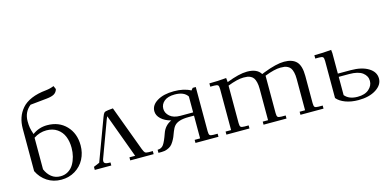

<svg xmlns="http://www.w3.org/2000/svg" viewBox="-70 -1151 3179 1563"><g transform="rotate(-15 1519.5 -369.5)"><path d="M94.2 -118.2V-476.1Q94.2 -525.9 108.2 -567.1Q122.1 -608.4 151.9 -643.1Q181.6 -677.7 233.6 -700Q285.6 -722.2 356.9 -729Q393.1 -732.9 425.8 -746.1L438 -717.8Q431.2 -692.4 410.4 -679.4Q389.6 -666.5 346.2 -662.1L206.1 -647.9Q147.9 -601.6 147.9 -523.9Q147.9 -491.7 151.9 -469Q155.8 -446.3 168 -411.1Q223.1 -452.1 292 -452.1Q391.6 -452.1 452.9 -388.2Q514.2 -324.2 514.2 -223.1Q514.2 -160.2 486.8 -107.9Q459.5 -55.7 408.2 -24.4Q356.9 6.8 292 6.8Q224.6 6.8 173.1 -27.1Q121.6 -61 94.2 -118.2ZM168 -113.8Q185.5 -71.8 216.8 -46.9Q248 -22 292 -22Q328.1 -22 356.7 -39.3Q385.3 -56.6 402.6 -85.7Q419.9 -114.7 429 -149.9Q438 -185.1 438 -223.1Q438 -276.9 420.9 -319.1Q403.8 -361.3 366.5 -387.2Q329.1 -413.1 275.9 -413.1Q218.3 -413.1 168 -379.9Z M573.7 0V-25.9L623.5 -46.9L753.9 -397.9Q763.7 -424.3 771.5 -431.6Q779.3 -439 805.7 -441.9L845.7 -445.8L986.8 -65.9Q996.1 -41 1004.2 -33.4Q1012.2 -25.9 1035.6 -25.9H1069.8V0H872.6V-25.9H920.9L784.7 -396Q781.2 -390.6 774.9 -374L661.6 -66.9Q658.7 -58.1 658.7 -49.8Q658.7 -25.9 700.7 -25.9H712.9V0Z M1110.4 0V-25.9Q1143.1 -25.9 1160.9 -51Q1178.7 -76.2 1201.2 -141.1Q1221.7 -201.2 1279.3 -228Q1227.1 -241.7 1196.3 -270.8Q1165.5 -299.8 1165.5 -335.9Q1165.5 -386.7 1219.5 -419.4Q1273.4 -452.1 1360.4 -452.1Q1445.3 -452.1 1501.5 -420.9L1516.6 -439H1542.5V-65.9Q1542.5 -41 1549.6 -33.4Q1556.6 -25.9 1581.5 -25.9H1616.2V0H1422.4V-25.9H1468.3V-217.8H1423.3Q1376.5 -217.8 1347.4 -208.5Q1318.4 -199.2 1303 -182.1Q1287.6 -165 1276.4 -134.8Q1266.6 -107.9 1260.3 -92.8Q1253.9 -77.6 1241.7 -57.4Q1229.5 -37.1 1216.6 -26.4Q1203.6 -15.6 1183.1 -7.8Q1162.6 0 1137.2 0ZM1241.2 -335.9Q1241.2 -299.8 1272.2 -272.5Q1303.2 -245.1 1360.4 -245.1H1468.3V-378.9Q1439 -424.8 1360.4 -424.8Q1302.2 -424.8 1271.7 -399.4Q1241.2 -374 1241.2 -335.9Z M1657.2 -411.1V-439Q1730 -439 1800.3 -445.8L1803.2 -418V-410.2Q1910.2 -452.1 1977.1 -452.1Q2062 -452.1 2092.3 -400.9L2115.2 -410.2Q2223.6 -452.1 2289.1 -452.1Q2358.9 -452.1 2393.1 -416.5Q2427.2 -380.9 2427.2 -294.9V-65.9Q2427.2 -41 2434.3 -33.4Q2441.4 -25.9 2466.3 -25.9H2501.5V0H2307.1V-25.9H2353V-290Q2353 -322.3 2347.4 -345.2Q2341.8 -368.2 2333 -381.1Q2324.2 -394 2309.8 -401.6Q2295.4 -409.2 2281.7 -411.1Q2268.1 -413.1 2249 -413.1Q2198.2 -413.1 2115.2 -380.9V-65.9Q2115.2 -41 2122.3 -33.4Q2129.4 -25.9 2154.3 -25.9H2189.5V0H1996.1V-25.9H2041V-290Q2041 -322.3 2035.4 -345.2Q2029.8 -368.2 2021 -381.1Q2012.2 -394 1997.8 -401.6Q1983.4 -409.2 1969.7 -411.1Q1956.1 -413.1 1937 -413.1Q1886.2 -413.1 1803.2 -380.9V-65.9Q1803.2 -41 1810.3 -33.4Q1817.4 -25.9 1842.3 -25.9H1877.4V0H1683.1V-25.9H1729.5V-371.1Q1729.5 -396 1722.4 -403.6Q1715.3 -411.1 1690.4 -411.1Z M2542 -411.1V-439Q2614.7 -439 2685.1 -445.8L2688 -418V-245.1H2795.9Q2888.7 -245.1 2944.8 -210.7Q3001 -176.3 3001 -120.1Q3001 -66.4 2943.6 -29.8Q2886.2 6.8 2795.9 6.8Q2734.4 6.8 2686.8 -11Q2639.2 -28.8 2614.3 -59.1V-371.1Q2614.3 -396 2607.2 -403.6Q2600.1 -411.1 2575.2 -411.1ZM2688 -64Q2722.7 -21 2795.9 -21Q2857.4 -21 2891.1 -50.8Q2924.8 -80.6 2924.8 -120.1Q2924.8 -162.6 2888.4 -190.2Q2852.1 -217.8 2775.9 -217.8H2688Z"/></g></svg>

Font: Dihjauti S
Style: Regular
Weight: 400
Designer: T. Christopher White
Version: Version 3.0.0